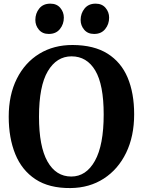

<svg xmlns="http://www.w3.org/2000/svg" viewBox="-20 -992 762 1024"><path d="M356 11Q242 12 169.2 -36Q96.5 -84 61.5 -170Q26.5 -256 26.5 -369.5Q26.5 -486 69.8 -572.2Q113 -658.5 190 -705.5Q267 -752.5 368 -752Q481 -751.5 553.5 -706Q626 -660.5 660.8 -577.8Q695.5 -495 695.5 -382.5Q695.5 -265.5 652.8 -177.2Q610 -89 533.5 -39.5Q457 10 356 11ZM361.5 -691.5Q282 -691.5 235 -612.2Q188 -533 188 -369.5Q188 -211 233.2 -130.8Q278.5 -50.5 360 -50.5Q439.5 -50.5 486.2 -134.2Q533 -218 533 -381.5Q533 -540.5 488 -616Q443 -691.5 361.5 -691.5ZM239.5 -811Q206.5 -811 187.5 -833.5Q168.5 -856 168.5 -885.5Q168.5 -920.5 189.2 -946.5Q210 -972.5 248 -972.5H249Q282.5 -972.5 301.5 -950Q320.5 -927.5 320.5 -898Q320.5 -863 299.5 -837Q278.5 -811 240.5 -811ZM481.5 -811Q448 -811 429 -833.5Q410 -856 410 -885.5Q410 -920.5 431 -946.5Q452 -972.5 489.5 -972.5H490.5Q524 -972.5 543 -950Q562 -927.5 562 -898Q562 -863 541 -837Q520 -811 482.5 -811Z"/></svg>

Font: Merriweather
Style: Bold
Weight: 700
Designer: Eben Sorkin
Foundry: Eben Sorkin
Version: Version 2.100; ttfautohint (v1.7.19-72a1) -l 8 -r 50 -G 200 